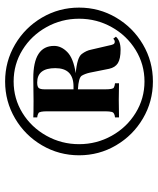

<svg xmlns="http://www.w3.org/2000/svg" viewBox="44 -866 598 725"><g transform="rotate(-90 342.5 -503.0)"><path d="M379.9 -523.9Q448.2 -524.4 448.2 -592.8Q448.2 -661.1 394 -661.1Q378.4 -661.1 373.3 -655.3Q368.2 -649.4 368.2 -632.8V-523.9ZM532.2 -597.2Q532.2 -570.3 509 -547.4Q485.8 -524.4 429.2 -515.6Q488.3 -510.3 501.5 -492.9Q514.6 -475.6 518.1 -457L533.2 -392.1Q535.6 -379.4 538.3 -373.8Q541 -368.2 547.9 -368.2Q554.7 -368.2 559.1 -374L566.9 -363.8Q551.8 -346.2 517.6 -346.2Q483.4 -346.2 467 -356.4Q450.7 -366.7 445.8 -389.2L431.2 -461.9Q427.2 -480 419.9 -492.4Q412.6 -504.9 368.2 -507.3V-403.8Q368.2 -375.5 374.5 -371.8Q380.9 -368.2 391.1 -367.2V-352.1L328.1 -353L262.2 -352.1V-367.2Q280.3 -369.1 282.7 -378.7Q285.2 -388.2 285.2 -403.8V-623Q285.2 -651.9 278.6 -656Q272 -660.2 262.2 -661.1V-675.8Q275.9 -674.8 324.2 -674.8L410.2 -675.8Q532.2 -675.8 532.2 -597.2ZM603 -379.6Q634.8 -436.5 634.8 -502.9Q634.8 -569.3 603 -626.2Q571.3 -683.1 517.1 -716.6Q462.9 -750 397.9 -750Q333 -750 278.8 -716.6Q224.6 -683.1 192.9 -626.2Q161.1 -569.3 161.1 -502.9Q161.1 -436.5 192.9 -379.6Q224.6 -322.8 279.1 -289.3Q333.5 -255.9 397.9 -255.9Q462.4 -255.9 516.8 -289.3Q571.3 -322.8 603 -379.6ZM639.2 -642.8Q676.8 -578.6 676.8 -502.9Q676.8 -427.2 639.2 -363.3Q601.6 -299.3 537.6 -261.7Q473.6 -224.1 397.9 -224.1Q322.3 -224.1 258.3 -261.7Q194.3 -299.3 156.7 -363.3Q119.1 -427.2 119.1 -502.9Q119.1 -578.6 156.7 -642.8Q194.3 -707 258.3 -744.6Q322.3 -782.2 397.9 -782.2Q473.6 -782.2 537.6 -744.6Q601.6 -707 639.2 -642.8Z"/></g></svg>

Font: PlayfairDisplay-BoldItalic
Style: Bold Italic
Weight: 700
Italic angle: -14.9847°
Designer: Claus Eggers Sørensen
Foundry: Claus Eggers Sørensen
Version: Version 1.002;PS 001.002;hotconv 1.0.70;makeotf.lib2.5.58329